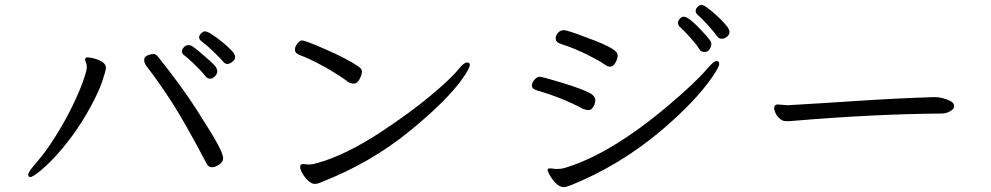

<svg xmlns="http://www.w3.org/2000/svg" viewBox="-20 -783 4040 783"><path d="M920 -526Q914 -522 906 -522Q898 -522 888 -534Q878 -546 850.5 -572.5Q823 -599 807.5 -610Q792 -621 792 -630Q792 -639 800 -647Q808 -655 816.5 -655Q825 -655 844.5 -642.5Q864 -630 885.5 -612.5Q907 -595 923 -578.5Q939 -562 939 -549.5Q939 -537 920 -526ZM819 -471Q800 -495 770 -523.5Q740 -552 729 -559Q722 -565 722 -573.5Q722 -582 730 -590.5Q738 -599 747.5 -599Q757 -599 765.5 -593.5Q774 -588 795 -570.5Q816 -553 836 -535Q856 -517 861 -508.5Q866 -500 866 -491Q866 -482 856.5 -472Q847 -462 837 -462Q827 -462 819 -471ZM823 -115Q734 -284 680 -367.5Q626 -451 576 -515Q568 -526 568 -539Q568 -552 582.5 -557.5Q597 -563 606.5 -563Q616 -563 625 -551Q721 -431 784 -332.5Q847 -234 868.5 -193.5Q890 -153 890 -138Q890 -123 874 -112Q858 -101 844 -101Q830 -101 823 -115ZM327 -540Q327 -549 337.5 -549Q348 -549 366 -544Q412 -531 412 -506Q412 -496 397 -451.5Q382 -407 347.5 -344Q313 -281 274.5 -229Q236 -177 200.5 -139.5Q165 -102 138.5 -81.5Q112 -61 103.5 -61Q95 -61 95 -71.5Q95 -82 131 -123Q167 -164 207 -228Q247 -292 275.5 -351Q304 -410 319 -452.5Q334 -495 334 -508Q334 -521 330.5 -528Q327 -535 327 -540Z M1188 -598Q1199 -618 1212 -618Q1225 -618 1310.5 -580.5Q1396 -543 1440 -513Q1456 -503 1456 -491Q1456 -479 1446.5 -460.5Q1437 -442 1423 -442Q1409 -442 1398 -450Q1373 -470 1308 -508Q1241 -545 1203 -558Q1183 -566 1183 -579Q1183 -592 1188 -598ZM1217 -114 1239 -112Q1253 -112 1270 -117Q1389 -149 1538.5 -248Q1688 -347 1788 -438Q1831 -477 1851.5 -502.5Q1872 -528 1884 -528Q1896 -528 1896 -519Q1896 -505 1868 -465Q1803 -372 1647 -245.5Q1491 -119 1295 -42Q1276 -33 1263.5 -33Q1251 -33 1237 -46Q1223 -59 1213.5 -75.5Q1204 -92 1204 -103Q1204 -114 1217 -114Z M2906 -633Q2892 -653 2865.5 -682Q2839 -711 2828 -720Q2817 -729 2817 -738Q2817 -747 2825 -755Q2833 -763 2841 -763Q2849 -763 2866.5 -750Q2884 -737 2904.5 -718Q2925 -699 2940 -681.5Q2955 -664 2955 -653Q2955 -642 2945 -633.5Q2935 -625 2924 -625Q2913 -625 2906 -633ZM2769 -715Q2791 -715 2860 -638Q2874 -621 2877.5 -615Q2881 -609 2881 -601.5Q2881 -594 2874 -582.5Q2867 -571 2852.5 -571Q2838 -571 2831 -584Q2824 -597 2797.5 -627Q2771 -657 2751 -675Q2745 -681 2745 -690Q2745 -699 2752.5 -707Q2760 -715 2769 -715ZM2267 -604Q2246 -611 2246 -627Q2246 -638 2255.5 -649Q2265 -660 2279.5 -660Q2294 -660 2372 -630Q2454 -601 2484 -579Q2499 -569 2499 -556Q2499 -543 2489.5 -527Q2480 -511 2468.5 -511Q2457 -511 2442 -522.5Q2427 -534 2375 -560Q2323 -586 2267 -604ZM2231 -96 2244 -94H2251Q2273 -94 2289 -100Q2474 -157 2707 -354Q2817 -447 2866 -505Q2891 -534 2902 -534Q2913 -534 2913 -522Q2913 -510 2884 -468Q2817 -370 2676 -250Q2507 -108 2309 -28Q2289 -20 2279 -20Q2252 -20 2224 -65Q2213 -84 2213 -90Q2213 -96 2220 -96ZM2390 -401Q2408 -389 2408 -373L2406 -363Q2404 -353 2397 -343.5Q2390 -334 2380 -334Q2370 -334 2358 -339Q2271 -385 2174 -413Q2149 -420 2149 -433Q2149 -446 2159.5 -458Q2170 -470 2180.5 -470Q2191 -470 2273.5 -445Q2356 -420 2390 -401Z M3152 -357 3190 -354H3194Q3334 -362 3484.5 -372Q3635 -382 3787 -387H3790Q3824 -387 3856 -371Q3871 -363 3871 -350.5Q3871 -338 3854.5 -329Q3838 -320 3821 -320Q3543 -318 3213 -290Q3207 -289 3202 -289H3184Q3171 -289 3159 -300Q3147 -311 3142 -323.5Q3137 -336 3137 -341Q3137 -357 3152 -357Z"/></svg>

Font: LXGW Bright TC
Style: Regular
Weight: 400
Designer: Christian Thalmann (Catharsis Fonts)
Foundry: LXGW / Christian Thalmann (Catharsis Fonts) / Fontworks Inc.
Version: Version 5.501